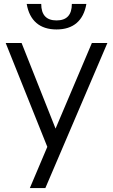

<svg xmlns="http://www.w3.org/2000/svg" viewBox="-20 -766 576 978"><path d="M116 -746Q127 -682 165.5 -649Q204 -616 268 -616Q332 -616 370.5 -649Q409 -682 420 -746H346Q346 -704 326.5 -683Q307 -662 268 -662Q229 -662 209.5 -683Q190 -704 190 -746ZM132 192H211L527 -547H448L263 -111L90 -547H9L221 -18Z"/></svg>

Font: Involve
Style: Regular
Weight: 400
Designer: Stefan Peev
Foundry: Context Ltd.
Version: Version 1.001